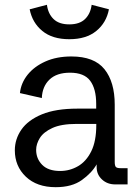

<svg xmlns="http://www.w3.org/2000/svg" viewBox="-20 -777 591 809"><path d="M214.8 11.7Q135.3 11.7 88.9 -32.5Q42.5 -76.7 42.5 -143.6Q42.5 -190.9 70.3 -231Q98.1 -271 156.5 -295.2Q214.8 -319.3 306.2 -319.3H385.3V-339.4Q385.3 -402.8 359.9 -436.8Q334.5 -470.7 274.9 -470.7Q218.8 -470.7 188.5 -441.7Q158.2 -412.6 156.2 -363.8L64 -384.8Q68.4 -427.2 96.4 -462.2Q124.5 -497.1 171.6 -518.1Q218.8 -539.1 280.8 -539.1Q377 -539.1 420.2 -485.4Q463.4 -431.6 463.4 -335.9V-95.2Q463.4 -79.1 468 -73.7Q472.7 -68.4 487.8 -68.4H517.6V0H465.3Q432.1 0 409.7 -20.8Q387.2 -41.5 387.2 -73.2V-84.5Q367.2 -48.8 325.2 -18.6Q283.2 11.7 214.8 11.7ZM233.4 -56.6Q273.9 -56.6 308.6 -76.7Q343.3 -96.7 364.5 -139.4Q385.7 -182.1 385.7 -250.5V-254.9H303.2Q238.3 -254.9 200.9 -237.8Q163.6 -220.7 147.9 -195.6Q132.3 -170.4 132.3 -145.5Q132.3 -108.4 157.7 -82.5Q183.1 -56.6 233.4 -56.6ZM272 -611.8Q200.7 -611.8 158.4 -646.5Q116.2 -681.2 105 -737.8L177.7 -756.8Q182.6 -719.2 205.6 -696.8Q228.5 -674.3 272 -674.3Q315.4 -674.3 338.4 -696.8Q361.3 -719.2 366.2 -756.8L439 -737.8Q428.2 -681.2 385.7 -646.5Q343.3 -611.8 272 -611.8Z"/></svg>

Font: Schibsted Grotesk
Style: Regular
Weight: 400
Designer: Bakken & Baeck AS, Henrik Kongsvoll
Foundry: Schibsted ASA
Version: Version 1.100; ttfautohint (v1.8.4.7-5d5b);gftools[0.9.25]